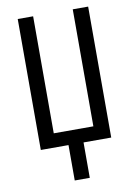

<svg xmlns="http://www.w3.org/2000/svg" viewBox="-98 -776 725 1031"><g transform="rotate(-10 264.5 -260.5)"><path d="M306 0V193H224V0H73V-714H157V-76H373V-714H457V0Z"/></g></svg>

Font: Noto Sans UI Cond
Style: Regular
Weight: 400
Width: 3
Designer: Monotype Design Team
Foundry: Monotype Imaging Inc.
Version: Version 1.001